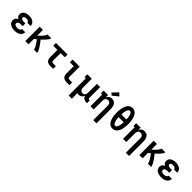

<svg xmlns="http://www.w3.org/2000/svg" viewBox="500 -2790 5000 5000"><g transform="rotate(45 3000.0 -290.5)"><path d="M298 8Q271 8 245 5.5Q219 3 194 -5Q169 -13 146 -26Q123 -39 105.5 -59Q88 -79 79.5 -104Q71 -129 71 -155Q71 -175 76 -195Q81 -215 93.5 -230.5Q106 -246 122.5 -257.5Q139 -269 157 -277Q142 -285 128 -295.5Q114 -306 104.5 -320Q95 -334 91 -351Q87 -368 87 -385Q87 -410 95 -433.5Q103 -457 119 -475.5Q135 -494 156.5 -506.5Q178 -519 201 -526Q224 -533 248.5 -535.5Q273 -538 297 -538Q322 -538 347 -535Q372 -532 395.5 -524Q419 -516 440 -502Q461 -488 476 -468.5Q491 -449 499 -425Q507 -401 507 -376Q507 -376 507 -375.5Q507 -375 507 -374H388Q388 -375 388 -375Q388 -375 388 -375Q388 -390 379 -403.5Q370 -417 356.5 -424.5Q343 -432 328 -434.5Q313 -437 297 -437Q282 -437 267.5 -435Q253 -433 239.5 -427.5Q226 -422 216 -410Q206 -398 206 -383Q206 -368 216 -355.5Q226 -343 240 -336.5Q254 -330 269.5 -328Q285 -326 300 -326H364V-225H300Q288 -225 276 -224Q264 -223 252 -220.5Q240 -218 229 -213Q218 -208 209 -200Q200 -192 195 -180.5Q190 -169 190 -157Q190 -146 195 -135Q200 -124 209 -116.5Q218 -109 229 -104.5Q240 -100 251.5 -97.5Q263 -95 274.5 -94Q286 -93 298 -93Q315 -93 333 -95.5Q351 -98 366.5 -106Q382 -114 393 -129Q404 -144 404 -161H523Q523 -135 514 -109.5Q505 -84 488.5 -63.5Q472 -43 449.5 -29Q427 -15 402 -6.5Q377 2 350.5 5Q324 8 298 8Z M687 0V-530H806V-319Q816 -328 826 -337.5Q836 -347 846 -356.5Q856 -366 866 -375.5Q876 -385 885.5 -395Q895 -405 904 -415Q913 -425 922 -435.5Q931 -446 939 -457Q947 -468 954.5 -479.5Q962 -491 968 -503.5Q974 -516 974 -530H1113Q1113 -516 1107 -503Q1101 -490 1093.5 -477.5Q1086 -465 1077.5 -453.5Q1069 -442 1060 -431Q1051 -420 1041.5 -409.5Q1032 -399 1022.5 -389Q1013 -379 1003 -368.5Q993 -358 982.5 -348.5Q972 -339 962 -329Q952 -319 941 -310Q955 -292 969 -274Q983 -256 996.5 -238Q1010 -220 1023 -201.5Q1036 -183 1048.5 -164Q1061 -145 1072.5 -125.5Q1084 -106 1094.5 -86Q1105 -66 1113 -44.5Q1121 -23 1121 0H1002Q1002 -18 996 -35Q990 -52 982.5 -68Q975 -84 966.5 -99.5Q958 -115 948.5 -130Q939 -145 929 -160Q919 -175 909 -189.5Q899 -204 888.5 -218Q878 -232 867 -247Q852 -234 836.5 -222Q821 -210 806 -199V0Z M1604 0Q1582 0 1561 -3.5Q1540 -7 1520.5 -15.5Q1501 -24 1485 -38.5Q1469 -53 1459 -72Q1449 -91 1445 -112Q1441 -133 1441 -155V-429H1287V-530H1713V-429H1559V-155Q1559 -145 1561 -135Q1563 -125 1569 -117Q1575 -109 1584.5 -105Q1594 -101 1604 -101H1711V0Z M2204 0Q2182 0 2161 -3.5Q2140 -7 2120.5 -15.5Q2101 -24 2085 -38.5Q2069 -53 2059 -72Q2049 -91 2045 -112Q2041 -133 2041 -155V-429H1899V-530H2159V-155Q2159 -145 2161 -135Q2163 -125 2169 -117Q2175 -109 2184.5 -105Q2194 -101 2204 -101H2311V0Z M2487 205V-429H2441V-530H2606V-210Q2606 -189 2610.5 -167.5Q2615 -146 2627 -128.5Q2639 -111 2659 -102Q2679 -93 2700 -93Q2721 -93 2741 -102Q2761 -111 2773 -128.5Q2785 -146 2789.5 -167.5Q2794 -189 2794 -210V-530H2913V-128Q2913 -121 2915 -114Q2917 -107 2922 -102Q2927 -97 2934 -95Q2941 -93 2948 -93H2967V8H2948Q2924 8 2899.5 3Q2875 -2 2853.5 -14.5Q2832 -27 2817 -47.5Q2802 -68 2797 -92Q2788 -70 2774 -51Q2760 -32 2741 -18Q2722 -4 2698.5 2Q2675 8 2652 8Q2639 8 2626 6.5Q2613 5 2600 1Q2603 26 2604.5 51.5Q2606 77 2606 102V205Z M3394 205V-320Q3394 -341 3389.5 -362.5Q3385 -384 3373 -401.5Q3361 -419 3341 -428Q3321 -437 3300 -437Q3279 -437 3259 -428Q3239 -419 3227 -401.5Q3215 -384 3210.5 -362.5Q3206 -341 3206 -320V0H3087V-429H3041V-530H3206V-445Q3215 -465 3229 -483.5Q3243 -502 3262 -514.5Q3281 -527 3303.5 -532.5Q3326 -538 3348 -538Q3374 -538 3399 -530.5Q3424 -523 3444 -507Q3464 -491 3477.5 -468.5Q3491 -446 3499 -421.5Q3507 -397 3510 -371.5Q3513 -346 3513 -320V205ZM3281 -583 3221 -637 3360 -786 3440 -714Z M3900 8Q3870 8 3841 -2Q3812 -12 3789.5 -32Q3767 -52 3751 -77.5Q3735 -103 3724 -131Q3713 -159 3705.5 -188.5Q3698 -218 3694 -247.5Q3690 -277 3688.5 -307Q3687 -337 3687 -368Q3687 -398 3688.5 -428Q3690 -458 3694 -487.5Q3698 -517 3705.5 -546.5Q3713 -576 3724 -604Q3735 -632 3751 -658Q3767 -684 3790 -703.5Q3813 -723 3841.5 -734Q3870 -745 3900 -745Q3930 -745 3958.5 -734Q3987 -723 4010 -703.5Q4033 -684 4049 -658Q4065 -632 4076 -604Q4087 -576 4094.5 -546.5Q4102 -517 4106 -487.5Q4110 -458 4111.5 -428Q4113 -398 4113 -367Q4113 -337 4111.5 -307Q4110 -277 4106 -247.5Q4102 -218 4094.5 -188.5Q4087 -159 4076 -131Q4065 -103 4049 -77.5Q4033 -52 4010.5 -32Q3988 -12 3959 -2Q3930 8 3900 8ZM3807 -418H3993Q3993 -434 3991.5 -450.5Q3990 -467 3988 -483Q3986 -499 3983 -515.5Q3980 -532 3976 -547.5Q3972 -563 3966.5 -578.5Q3961 -594 3952.5 -608Q3944 -622 3930 -632Q3916 -642 3900 -642Q3884 -642 3870 -632Q3856 -622 3847.5 -608Q3839 -594 3833.5 -578.5Q3828 -563 3824 -547.5Q3820 -532 3817 -515.5Q3814 -499 3812 -483Q3810 -467 3808.5 -450.5Q3807 -434 3807 -418ZM3900 -93Q3916 -93 3930 -103Q3944 -113 3952.5 -127Q3961 -141 3966.5 -156.5Q3972 -172 3976 -187.5Q3980 -203 3983 -219.5Q3986 -236 3988 -252Q3990 -268 3991.5 -284.5Q3993 -301 3993 -317H3807Q3807 -301 3808.5 -284.5Q3810 -268 3812 -252Q3814 -236 3817 -219.5Q3820 -203 3824 -187.5Q3828 -172 3833.5 -156.5Q3839 -141 3847.5 -127Q3856 -113 3870 -103Q3884 -93 3900 -93Z M4594 205V-320Q4594 -341 4589.5 -362.5Q4585 -384 4573 -401.5Q4561 -419 4541 -428Q4521 -437 4500 -437Q4479 -437 4459 -428Q4439 -419 4427 -401.5Q4415 -384 4410.5 -362.5Q4406 -341 4406 -320V0H4287V-429H4241V-530H4406V-445Q4415 -465 4429 -483.5Q4443 -502 4462 -514.5Q4481 -527 4503.5 -532.5Q4526 -538 4548 -538Q4574 -538 4599 -530.5Q4624 -523 4644 -507Q4664 -491 4677.5 -468.5Q4691 -446 4699 -421.5Q4707 -397 4710 -371.5Q4713 -346 4713 -320V205Z M4887 0V-530H5006V-319Q5016 -328 5026 -337.5Q5036 -347 5046 -356.5Q5056 -366 5066 -375.5Q5076 -385 5085.5 -395Q5095 -405 5104 -415Q5113 -425 5122 -435.5Q5131 -446 5139 -457Q5147 -468 5154.5 -479.5Q5162 -491 5168 -503.5Q5174 -516 5174 -530H5313Q5313 -516 5307 -503Q5301 -490 5293.5 -477.5Q5286 -465 5277.5 -453.5Q5269 -442 5260 -431Q5251 -420 5241.5 -409.5Q5232 -399 5222.5 -389Q5213 -379 5203 -368.5Q5193 -358 5182.5 -348.5Q5172 -339 5162 -329Q5152 -319 5141 -310Q5155 -292 5169 -274Q5183 -256 5196.5 -238Q5210 -220 5223 -201.5Q5236 -183 5248.5 -164Q5261 -145 5272.5 -125.5Q5284 -106 5294.5 -86Q5305 -66 5313 -44.5Q5321 -23 5321 0H5202Q5202 -18 5196 -35Q5190 -52 5182.5 -68Q5175 -84 5166.5 -99.5Q5158 -115 5148.5 -130Q5139 -145 5129 -160Q5119 -175 5109 -189.5Q5099 -204 5088.5 -218Q5078 -232 5067 -247Q5052 -234 5036.5 -222Q5021 -210 5006 -199V0Z M5698 8Q5671 8 5645 5.5Q5619 3 5594 -5Q5569 -13 5546 -26Q5523 -39 5505.5 -59Q5488 -79 5479.5 -104Q5471 -129 5471 -155Q5471 -175 5476 -195Q5481 -215 5493.5 -230.5Q5506 -246 5522.5 -257.5Q5539 -269 5557 -277Q5542 -285 5528 -295.5Q5514 -306 5504.5 -320Q5495 -334 5491 -351Q5487 -368 5487 -385Q5487 -410 5495 -433.5Q5503 -457 5519 -475.5Q5535 -494 5556.5 -506.5Q5578 -519 5601 -526Q5624 -533 5648.5 -535.5Q5673 -538 5697 -538Q5722 -538 5747 -535Q5772 -532 5795.5 -524Q5819 -516 5840 -502Q5861 -488 5876 -468.5Q5891 -449 5899 -425Q5907 -401 5907 -376Q5907 -376 5907 -375.5Q5907 -375 5907 -374H5788Q5788 -375 5788 -375Q5788 -375 5788 -375Q5788 -390 5779 -403.5Q5770 -417 5756.5 -424.5Q5743 -432 5728 -434.5Q5713 -437 5697 -437Q5682 -437 5667.5 -435Q5653 -433 5639.5 -427.5Q5626 -422 5616 -410Q5606 -398 5606 -383Q5606 -368 5616 -355.5Q5626 -343 5640 -336.5Q5654 -330 5669.5 -328Q5685 -326 5700 -326H5764V-225H5700Q5688 -225 5676 -224Q5664 -223 5652 -220.5Q5640 -218 5629 -213Q5618 -208 5609 -200Q5600 -192 5595 -180.5Q5590 -169 5590 -157Q5590 -146 5595 -135Q5600 -124 5609 -116.5Q5618 -109 5629 -104.5Q5640 -100 5651.5 -97.5Q5663 -95 5674.5 -94Q5686 -93 5698 -93Q5715 -93 5733 -95.5Q5751 -98 5766.5 -106Q5782 -114 5793 -129Q5804 -144 5804 -161H5923Q5923 -135 5914 -109.5Q5905 -84 5888.5 -63.5Q5872 -43 5849.5 -29Q5827 -15 5802 -6.5Q5777 2 5750.5 5Q5724 8 5698 8Z"/></g></svg>

Font: Iosevka Curly Slab Extended
Style: Bold
Weight: 700
Width: 7
Monospace: yes
Designer: Belleve Invis
Foundry: Belleve Invis
Version: Version 11.1.0; ttfautohint (v1.8.3)